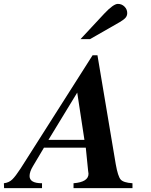

<svg xmlns="http://www.w3.org/2000/svg" viewBox="-88 -967 775 987"><path d="M593 0H290V-25Q367 -31 367 -74Q367 -77 365 -89L353 -208H138L81 -112Q64 -84 64 -62Q64 -25 128 -25V0H-67L-68 -25Q-42 -28 -25 -44.5Q-8 -61 18 -101L388 -683H413L507 -123Q518 -61 532 -44.5Q546 -28 593 -25ZM346 -248 309 -491 161 -248ZM326 -766 448 -897Q495 -947 518 -947Q538 -947 552 -933Q566 -919 566 -900Q566 -886 557.5 -876Q549 -866 527 -853L375 -766Z"/></svg>

Font: STIX
Style: Bold Italic
Weight: 700
Italic angle: -16.33°
Designer: MicroPress Inc., with final additions and corrections provided by Coen Hoffman, Elsevier (retired)
Version: Version 1.1.1